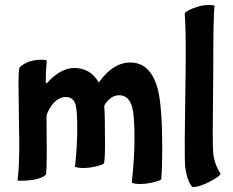

<svg xmlns="http://www.w3.org/2000/svg" viewBox="-20 -697 932 768"><path d="M400 -124Q400 -58 396 -45Q396 -40 370 -33Q341 -25 312 -25Q293 -25 280 -30Q289 -111 289 -182Q289 -252 283 -276Q274 -309 244 -309Q210 -309 185 -273Q166 -245 166 -228L167 -101Q167 -3 163 2Q138 26 58 26Q50 26 50 23Q57 -20 57 -124L54 -359Q54 -423 59 -428Q91 -458 146 -458Q167 -458 167 -454Q163 -410 163 -369Q163 -364 165 -364Q167 -364 169 -366Q223 -425 277 -425Q342 -425 375 -367Q432 -447 501 -447Q584 -447 612 -337Q629 -268 629 -98Q629 -32 625 19Q625 24 598 31Q568 39 539 39Q520 39 507 34Q518 -65 518 -142Q518 -233 509 -267Q496 -316 457 -316Q433 -316 413 -296Q397 -279 397 -272Q400 -240 400 -124Z M831 -168Q831 -99 833 -83Q838 -39 862 -3Q862 7 822 28Q780 51 751 51Q746 51 736 30Q724 3 720 -37Q719 -53 719 -142Q719 -186 721 -302Q723 -417 723 -504Q723 -566 721 -606L719 -641Q719 -651 753 -664Q786 -677 813 -677Q838 -677 838 -673Q833 -636 833 -413Z"/></svg>

Font: Bubblegum Sans
Style: Regular
Weight: 400
Designer: Angel Koziupa and Alejandro Paul
Foundry: Angel Koziupa and Alejandro Paul
Version: Version 1.001